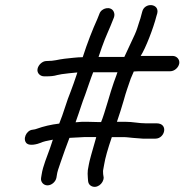

<svg xmlns="http://www.w3.org/2000/svg" viewBox="-20 -707 722 752"><path d="M593 -224H550C523 -224 501 -230 471 -230H438C448 -260 457 -287 464 -312C475 -352 480 -363 492 -399L504 -427C512 -428 527 -428 551 -428H647C663 -428 679 -442 682 -458C685 -474 672 -488 656 -488H531C550 -517 581 -597 593 -645L596 -655C605 -694 546 -699 537 -661L534 -650C532 -644 531 -639 530 -635L525 -620C519 -602 517 -592 508 -572C494 -541 481 -515 467 -484H366L379 -522C396 -570 406 -586 426 -638C429 -646 429 -654 425 -662C414 -684 377 -677 369 -652L361 -632C342 -590 322 -539 304 -483C281 -483 255 -479 233 -477C206 -474 195 -468 162 -468C146 -468 130 -453 127 -437C124 -421 137 -408 153 -408H162C177 -408 191 -409 204 -413C212 -415 228 -418 250 -420L270 -422C277 -423 281 -423 283 -423C283 -422 281 -418 279 -411C273 -394 264 -366 257 -349C242 -314 229 -264 212 -223C179 -219 150 -212 125 -203C121 -201 115 -200 108 -199C83 -197 67 -161 85 -145C97 -135 126 -142 140 -148C148 -152 164 -156 187 -160C184 -151 180 -140 176 -127C165 -95 148 -57 143 -23L141 -11C138 5 150 19 166 19C182 19 198 5 201 -11L203 -23C204 -32 209 -48 218 -73C229 -104 240 -137 252 -167C263 -168 277 -168 290 -169C316 -171 332 -170 357 -170C340 -111 330 -76 328 -63L324 -41C323 -32 323 -22 324 -11L325 2C326 10 329 16 335 20C357 35 386 13 386 -12L384 -25C384 -32 383 -37 384 -41L388 -63C392 -88 402 -123 418 -170H462C478 -170 486 -168 500 -167L539 -164H589C626 -164 641 -224 593 -224ZM276 -228C295 -281 299 -298 314 -337C322 -359 336 -402 345 -424H440C439 -420 434 -407 426 -385C413 -350 390 -262 376 -229H362C333 -229 310 -232 276 -228Z"/></svg>

Font: Squarish
Style: It
Weight: 400
Foundry: Cannot Into Space Fonts
Version: Version 0.272